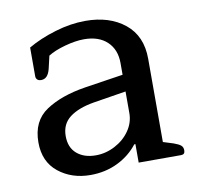

<svg xmlns="http://www.w3.org/2000/svg" viewBox="-64 -566 664 645"><g transform="rotate(-10 268.5 -243.5)"><path d="M41 -125Q41 -198 93 -232.5Q145 -267 228 -280L359 -300V-340Q359 -386 330.5 -413Q302 -440 252 -440Q223 -440 186.5 -430Q150 -420 128 -406L118 -363Q110 -330 87 -330Q78 -330 73.5 -334.5Q69 -339 69 -346V-444Q110 -468 163.5 -484Q217 -500 267 -500Q349 -500 401 -458Q453 -416 453 -338V-54L488 -43Q505 -37 512 -31Q519 -25 519 -14Q519 0 506 0H361V-63H357Q330 -28 288 -7.5Q246 13 195 13Q131 13 86 -23Q41 -59 41 -125ZM359 -169V-243L247 -225Q194 -216 164.5 -193.5Q135 -171 135 -130Q135 -91 159.5 -70Q184 -49 224 -49Q258 -49 289.5 -65.5Q321 -82 340 -109.5Q359 -137 359 -169Z"/></g></svg>

Font: Maitree Medium
Style: Regular
Weight: 500
Designer: CadsonDemak Team
Foundry: CadsonDemak
Version: Version 1.000